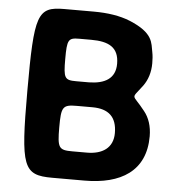

<svg xmlns="http://www.w3.org/2000/svg" viewBox="-51 -759 741 807"><g transform="rotate(5 319.0 -355.5)"><path d="M592 -209C592 -252 580 -287 559 -313C503 -385 498 -354 547 -420C565 -445 576 -477 576 -516C576 -533 575 -548 572 -563C564 -600 570 -643 465 -686C423 -703 371 -711 312 -711H188C74 -711 63 -678 63 -355C63 -33 76 0 199 0H335C488 0 592 -62 592 -209ZM445 -210C445 -147 400 -118 335 -118H273C216 -118 210 -127 210 -214C210 -301 216 -310 276 -310H341C410 -310 445 -278 445 -210ZM429 -501C429 -438 384 -414 318 -413H264C215 -413 210 -421 210 -502C210 -584 215 -592 261 -592H312C385 -592 429 -571 429 -501Z"/></g></svg>

Font: Asimov Print
Style: A
Weight: 500
Designer: Google
Version: Version 2.000980: 2014